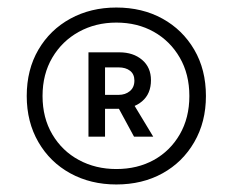

<svg xmlns="http://www.w3.org/2000/svg" viewBox="-20 -760 618 510"><path d="M289 -270Q221 -270 167 -299.5Q113 -329 82 -382.5Q51 -436 51 -505Q51 -575 82 -628Q113 -681 167 -710.5Q221 -740 289 -740Q358 -740 411.5 -710.5Q465 -681 496 -628Q527 -575 527 -505Q527 -436 496 -382.5Q465 -329 411.5 -299.5Q358 -270 289 -270ZM289 -311Q345 -311 388.5 -335Q432 -359 457.5 -403Q483 -447 483 -505Q483 -563 457.5 -607Q432 -651 388.5 -675.5Q345 -700 289 -700Q234 -700 189.5 -675.5Q145 -651 119 -607Q93 -563 93 -505Q93 -447 119 -403Q145 -359 189.5 -335Q234 -311 289 -311ZM336 -397 284 -493H329L387 -397ZM215 -397V-621H297Q334 -621 357.5 -601Q381 -581 381 -547Q381 -511 357.5 -491Q334 -471 297 -471H236V-508H295Q313 -508 325 -518Q337 -528 337 -546Q337 -563 325.5 -572Q314 -581 295 -581H241L259 -598V-397Z"/></svg>

Font: SUSE Medium
Style: Regular
Weight: 500
Designer: Rene Bieder
Foundry: SUSE
Version: Version 1.000